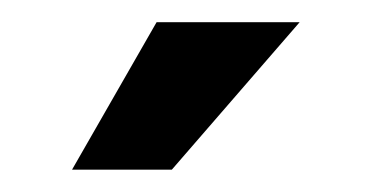

<svg xmlns="http://www.w3.org/2000/svg" viewBox="-20 -897 332 173"><path d="M44.9 -744.1 121.1 -877H250L134.8 -744.1Z"/></svg>

Font: BDO Grotesk Medium
Style: Regular
Weight: 500
Designer: Deni Anggara
Foundry: Lokal Container
Version: Version 2.000